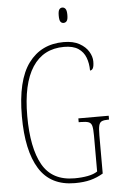

<svg xmlns="http://www.w3.org/2000/svg" viewBox="-61 -945 621 996"><g transform="rotate(-5 250.0 -446.5)"><path d="M288 10Q162 10 103 -85Q44 -180 44 -358Q44 -546 110 -635Q176 -724 293 -724Q343 -724 375 -706Q407 -688 422.5 -662Q438 -636 438 -611Q438 -586 432.5 -575.5Q427 -565 417 -565Q417 -602 405.5 -632.5Q394 -663 367 -681Q340 -699 293 -699Q185 -699 128.5 -612.5Q72 -526 72 -358Q72 -192 122 -103.5Q172 -15 288 -15Q326 -15 357.5 -21Q389 -27 408 -40V-226Q408 -261 404 -277Q400 -293 386.5 -298Q373 -303 346 -303H335V-323H493V-303H489Q467 -303 455.5 -298Q444 -293 440 -276.5Q436 -260 436 -225V-27Q404 -8 369.5 1Q335 10 288 10ZM302 -823Q292 -823 286 -831Q280 -839 280 -863Q280 -886 286 -894.5Q292 -903 302 -903Q312 -903 318.5 -894.5Q325 -886 325 -863Q325 -839 318.5 -831Q312 -823 302 -823Z"/></g></svg>

Font: Noto Serif Ethiopic ExtraCondensed Thin
Style: Regular
Weight: 100
Width: 2
Designer: Monotype Design Team
Foundry: Monotype Imaging Inc.
Version: Version 2.102; ttfautohint (v1.8.4.7-5d5b)